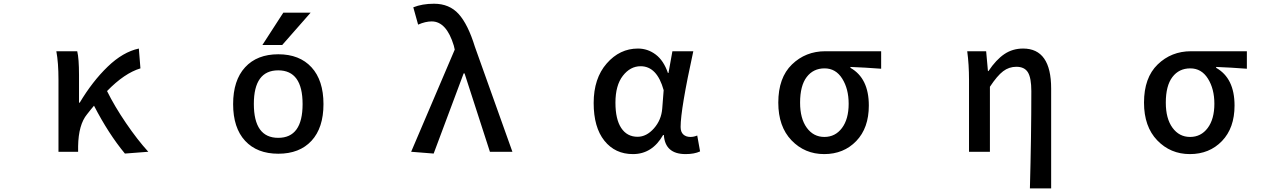

<svg xmlns="http://www.w3.org/2000/svg" viewBox="-20 -830 7040 1050"><path d="M791 0 663.1 9.8Q573.2 -98.6 494.1 -252Q490.2 -247.1 476.6 -231Q462.9 -214.8 456.1 -205.1Q409.2 -148.4 407.2 -30.3V0H299.8V-393.6Q299.8 -487.3 288.1 -549.8H402.3Q412.1 -510.7 412.1 -418.9V-268.6H416Q485.4 -384.8 568.8 -465.3Q652.3 -545.9 739.3 -564.5L748 -456.1Q660.2 -429.7 565.4 -332Q606.4 -249 668.9 -157.2Q731.4 -65.4 791 0Z M1368.2 -261.7Q1368.2 -76.2 1501.5 -76.2Q1634.8 -76.2 1634.8 -260.7Q1634.8 -445.3 1501.5 -445.3Q1368.2 -445.3 1368.2 -261.7ZM1678.7 -760.7 1523.4 -584H1415L1529.3 -760.7ZM1254.9 -260.7Q1254.9 -390.6 1320.3 -461.9Q1385.7 -533.2 1502 -533.2Q1618.2 -533.2 1683.6 -461.9Q1749 -390.6 1749 -260.7Q1749 -130.9 1683.6 -60.1Q1618.2 10.7 1502 10.7Q1385.7 10.7 1320.3 -60.1Q1254.9 -130.9 1254.9 -260.7Z M2351.6 9.8 2228.5 0 2466.8 -558.6 2461.9 -580.1Q2421.9 -712.9 2340.8 -712.9Q2306.6 -712.9 2266.6 -695.3L2240.2 -790Q2289.1 -809.6 2353.5 -809.6Q2437.5 -809.6 2488.3 -753.4Q2539.1 -697.3 2577.1 -574.2L2782.2 0H2659.2L2520.5 -428.7H2515.6Z M3441.4 12.7Q3343.8 12.7 3285.2 -60.5Q3226.6 -133.8 3226.6 -266.6Q3226.6 -401.4 3297.9 -482.9Q3369.1 -564.5 3468.8 -564.5Q3522.5 -564.5 3565.9 -531.7Q3609.4 -499 3632.8 -430.7H3635.7L3657.2 -549.8H3771.5Q3702.1 -232.4 3702.1 -135.7Q3702.1 -108.4 3716.8 -94.7Q3731.4 -81.1 3755.9 -81.1Q3774.4 -81.1 3793 -88.9L3808.6 -2Q3777.3 12.7 3729.5 12.7Q3617.2 12.7 3610.4 -91.8H3606.4Q3546.9 12.7 3441.4 12.7ZM3466.8 -82Q3515.6 -82 3556.2 -127.9Q3596.7 -173.8 3601.6 -236.3L3609.4 -336.9Q3573.2 -467.8 3483.4 -467.8Q3426.8 -467.8 3386.2 -415.5Q3345.7 -363.3 3345.7 -268.6Q3345.7 -177.7 3377.4 -129.9Q3409.2 -82 3466.8 -82Z M4236.3 -268.6Q4236.3 -405.3 4311 -477.5Q4385.7 -549.8 4493.2 -549.8H4798.8V-454.1Q4710 -460.9 4630.9 -463.9V-459Q4731.4 -402.3 4731.4 -252.9Q4731.4 -129.9 4662.6 -58.6Q4593.8 12.7 4487.3 12.7Q4380.9 12.7 4308.6 -62.5Q4236.3 -137.7 4236.3 -268.6ZM4621.1 -262.7Q4621.1 -343.8 4585.9 -399.9Q4550.8 -456.1 4489.3 -456.1Q4427.7 -456.1 4391.6 -408.7Q4355.5 -361.3 4355.5 -268.6Q4355.5 -181.6 4392.1 -131.3Q4428.7 -81.1 4488.3 -81.1Q4547.9 -81.1 4584.5 -129.9Q4621.1 -178.7 4621.1 -262.7Z M5728.5 200.2H5612.3Q5620.1 -83 5620.1 -332Q5620.1 -403.3 5601.6 -434.1Q5583 -464.8 5538.1 -464.8Q5498 -464.8 5465.8 -440.4Q5433.6 -416 5393.6 -355.5V0H5279.3V-393.6Q5279.3 -477.5 5269.5 -549.8H5373L5382.8 -441.4H5385.7Q5427.7 -503.9 5472.7 -534.2Q5517.6 -564.5 5575.2 -564.5Q5728.5 -564.5 5728.5 -345.7Z M6236.3 -268.6Q6236.3 -405.3 6311 -477.5Q6385.7 -549.8 6493.2 -549.8H6798.8V-454.1Q6710 -460.9 6630.9 -463.9V-459Q6731.4 -402.3 6731.4 -252.9Q6731.4 -129.9 6662.6 -58.6Q6593.8 12.7 6487.3 12.7Q6380.9 12.7 6308.6 -62.5Q6236.3 -137.7 6236.3 -268.6ZM6621.1 -262.7Q6621.1 -343.8 6585.9 -399.9Q6550.8 -456.1 6489.3 -456.1Q6427.7 -456.1 6391.6 -408.7Q6355.5 -361.3 6355.5 -268.6Q6355.5 -181.6 6392.1 -131.3Q6428.7 -81.1 6488.3 -81.1Q6547.9 -81.1 6584.5 -129.9Q6621.1 -178.7 6621.1 -262.7Z"/></svg>

Font: GenEi Gothic M SemiBold
Style: Regular
Weight: 500
Designer: o_tamon (Modified); [Source Han Sans]
Ryoko NISHIZUKA  (kana & ideographs); Paul D. Hunt (Latin, Greek & Cyrillic); Wenl
Version: Version 1.1a;Original Version 1.004